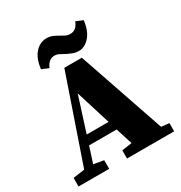

<svg xmlns="http://www.w3.org/2000/svg" viewBox="-197 -999 1073 1139"><g transform="rotate(-30 340.0 -429.5)"><path d="M10 0V-59L89 -70L289 -652H409L611 -62L665 -56V0H342V-56L411 -66L375 -180H186L151 -71L220 -59V0ZM206 -243H356L282 -481ZM165 -714Q173 -784 206.5 -820.5Q240 -857 284 -857Q306 -857 324 -849.5Q342 -842 357 -833Q372 -824 387.5 -816Q403 -808 421 -808Q464 -808 483 -859L530 -839Q522 -770 489 -732.5Q456 -695 414 -695Q394 -695 374.5 -702.5Q355 -710 339 -718Q323 -726 307.5 -735Q292 -744 273 -744Q252 -744 236.5 -730.5Q221 -717 212 -694Z"/></g></svg>

Font: Source Serif 4 Black
Style: Regular
Weight: 900
Designer: Frank Grießhammer
Foundry: Adobe
Version: Version 4.005;hotconv 1.1.0;makeotfexe 2.6.0